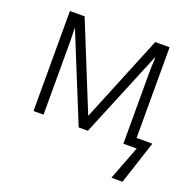

<svg xmlns="http://www.w3.org/2000/svg" viewBox="-126 -656 953 960"><g transform="rotate(20 350.0 -176.0)"><path d="M616.2 -49.8V-532.2H540L351.1 -70.8L164.1 -532.2H85.9V0H139.2V-371.1C139.2 -402.8 138.7 -428.2 137.2 -459H139.2L326.2 0H375L564 -458H566.9C564.9 -428.2 564 -399.9 564 -374V0H634.8L565.9 180.2H625L700.2 -49.8Z"/></g></svg>

Font: Noto Reveo Sans
Style: Regular
Weight: 300
Designer: Monotype Design Team
Foundry: Monotype Imaging Inc.
Version: Version 2.007